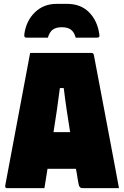

<svg xmlns="http://www.w3.org/2000/svg" viewBox="-20 -974 640 994"><path d="M228 -779H120Q110 -779 107.5 -782.5Q105 -786 106 -798Q116 -867 161 -910.5Q206 -954 273 -954H327Q398 -954 441 -910.5Q484 -867 494 -798Q496 -786 493 -782.5Q490 -779 480 -779H372Q364 -808 347 -820.5Q330 -833 300 -833Q270 -833 253 -820.5Q236 -808 228 -779ZM210 0H15Q12 0 9 -3Q6 -6 7 -13L136 -700H455Q463 -700 466 -689Q492 -551 518.5 -412Q545 -273 571 -134Q577 -100 583.5 -67Q590 -34 596 0H408Q397 0 392 -7Q387 -14 382 -48Q380 -61 378 -74Q376 -87 373 -100H226Q222 -75 218 -50Q214 -25 210 0ZM290 -518Q283 -461 274.5 -404Q266 -347 257 -290H343Q334 -345 325.5 -402.5Q317 -460 310 -518Z"/></svg>

Font: Recursive Mn Lnr St XBk
Style: Regular
Weight: 1000
Monospace: yes
Version: Version 1.079;hotconv 1.0.112;makeotfexe 2.5.65598; ttfautoh